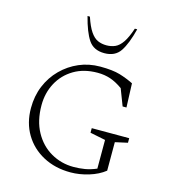

<svg xmlns="http://www.w3.org/2000/svg" viewBox="-120 -908 902 1015"><g transform="rotate(15 331.5 -401.0)"><path d="M359 10Q275 10 209.5 -25Q144 -60 107 -122Q70 -184 70 -265Q70 -331 93 -386.5Q116 -442 157.5 -483.5Q199 -525 252.5 -548Q306 -571 368 -571Q436 -571 476 -559Q516 -547 552 -529L557 -398H536L501 -489Q466 -514 433.5 -525Q401 -536 363 -536Q288 -536 233.5 -503.5Q179 -471 149.5 -416Q120 -361 120 -294Q120 -209 153.5 -148Q187 -87 243.5 -54.5Q300 -22 367 -22Q399 -22 429 -27Q459 -32 492 -46V-203L408 -220V-245H613V-220L545 -205V-49Q510 -21 459 -5.5Q408 10 359 10ZM369 -645Q310 -645 282 -687Q254 -729 233 -812H246Q263 -761 281.5 -734Q300 -707 321.5 -697.5Q343 -688 369 -688Q395 -688 416.5 -697.5Q438 -707 456.5 -734Q475 -761 492 -812H505Q484 -729 456 -687Q428 -645 369 -645Z"/></g></svg>

Font: Spectral SC ExtraLight
Style: Regular
Weight: 275
Designer: Jean-Baptiste Levee
Foundry: Production Type
Version: Version 2.001